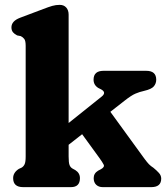

<svg xmlns="http://www.w3.org/2000/svg" viewBox="-20 -769 682 789"><path d="M75 0Q34 0 34 -37Q34 -60 57.5 -75L68.5 -80Q76.5 -84.5 81 -93.8Q85.5 -103 85.5 -126V-580.5Q85.5 -601 80 -608.5Q74.5 -616 65.5 -620.5L50.5 -623.5Q40 -628.5 33.5 -636.2Q27 -644 27 -656.5Q27 -682.5 62.5 -696L158 -732Q180 -740.5 194.8 -744.8Q209.5 -749 225.5 -749Q242.5 -749 252.2 -738Q262 -727 262 -709V-263.5L397 -371.5Q419 -388.5 396 -401.5L384 -407.5Q364.5 -419.5 364.5 -441.5Q364.5 -478 405.5 -478H581Q622 -478 622 -441.5Q622 -426 612.2 -414.2Q602.5 -402.5 572 -395.5Q553.5 -391.5 536.5 -384.2Q519.5 -377 491 -354.5L433.5 -309.5L574.5 -115.5Q585 -101.5 592.2 -94Q599.5 -86.5 610.5 -79.5Q624 -68.5 633.2 -58.2Q642.5 -48 642.5 -35Q642.5 0 601.5 0H402Q385.5 0 375.2 -9.8Q365 -19.5 365 -37Q365 -56.5 383 -67.5L394.5 -73.5Q411 -82.5 406 -92.5Q401 -102.5 388 -120.5L317.5 -217.5L262 -174V-126Q262 -100.5 265.8 -90.8Q269.5 -81 278.5 -76L289.5 -70Q308.5 -58 308.5 -37Q308.5 0 271.5 0Z"/></svg>

Font: Fraunces 9pt SuperSoft
Style: Bold
Weight: 700
Version: Version 1.000;[b76b70a41]